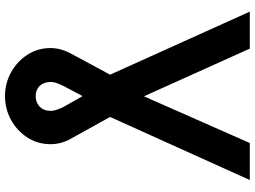

<svg xmlns="http://www.w3.org/2000/svg" viewBox="-142 -620 990 745"><g transform="rotate(90 352.5 -248.0)"><path d="M521 -24.4 434.3 -180.7 679 -722.7H535.4L354.2 -312L169.2 -722.7H25.6L270.3 -180.7L186 -24.4Q177 -7.3 172 12Q167 31.2 167 50.3Q167 100.1 192.9 140.1Q218.8 180.2 261.2 203.6Q303.7 227.1 353.5 227.1Q403.3 227.1 445.8 203.6Q488.3 180.2 514.2 140.1Q540 100.1 540 50.3Q540 31.2 535.2 12Q530.3 -7.3 521 -24.4ZM395.3 0Q400.6 10.5 405.6 24.2Q410.6 37.8 410.6 50.3Q410.6 67.4 403.6 80.3Q396.5 93.3 383.5 100.6Q370.6 107.9 353.5 107.9Q336.4 107.9 324.2 100.6Q312 93.3 305.3 80.3Q298.6 67.4 298.6 50.3Q298.6 37.8 303.8 23.9Q309.1 10 314.2 0L353.5 -73.7Z"/></g></svg>

Font: Giphurs
Style: Regular
Weight: 400
Version: Version 2.010